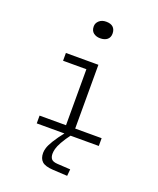

<svg xmlns="http://www.w3.org/2000/svg" viewBox="-171 -823 955 1160"><g transform="rotate(20 307.0 -243.0)"><path d="M293 -460H352V0H293ZM143 -460H326V-410H143ZM123 -50H522V0H123ZM306 -614Q281 -614 263.5 -627.5Q246 -641 246 -669Q246 -690 263 -705.5Q280 -721 308 -721Q338 -721 353 -706.5Q368 -692 368 -666Q368 -641 351.5 -627.5Q335 -614 306 -614ZM220 154Q220 140 225.5 121.5Q231 103 250 71.5Q269 40 310 -12H349Q316 32 300 61Q284 90 279.5 108Q275 126 275 139Q275 161 285 173Q295 185 323 187L408 192L404 235L311 230Q260 227 240 208.5Q220 190 220 154Z"/></g></svg>

Font: Intel One Mono Light
Style: Regular
Weight: 300
Monospace: yes
Designer: Fred Shallcrass
Foundry: Frere-Jones Type LLC
Version: Version 1.004